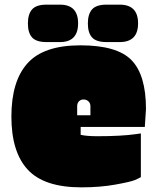

<svg xmlns="http://www.w3.org/2000/svg" viewBox="-20 -796 676 826"><path d="M608 -327 603 -250H327V-216Q352 -210 400 -210Q502 -210 565 -219L586 -222V-34Q578 -29 560.5 -21.5Q543 -14 477 -2Q411 10 330 10Q170 10 99.5 -66Q29 -142 29 -294.5Q29 -447 98.5 -524Q168 -601 326 -601Q484 -601 546 -537Q608 -473 608 -327ZM312 -339V-300H369V-339Q369 -352 360.5 -360Q352 -368 339.5 -368Q327 -368 319.5 -360Q312 -352 312 -339ZM238 -615H180Q136 -615 118 -635Q100 -655 100 -695Q100 -735 118 -755.5Q136 -776 180 -776H238Q316 -776 316 -695.5Q316 -615 238 -615ZM495 -615H438Q394 -615 376 -635Q358 -655 358 -695Q358 -735 376 -755.5Q394 -776 438 -776H495Q574 -776 574 -695.5Q574 -615 495 -615Z"/></svg>

Font: Erica One
Style: Regular
Weight: 400
Designer: Miguel Hernandez
Foundry: Miguel Hernandez
Version: Version 1.003